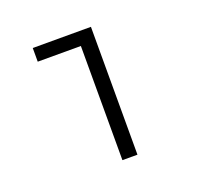

<svg xmlns="http://www.w3.org/2000/svg" viewBox="-97 -621 756 727"><g transform="rotate(-20 281.0 -257.5)"><path d="M278.3 -460H104.5V-515.1H338.9V0H278.3Z"/></g></svg>

Font: Reddit Mono Light
Style: Regular
Weight: 300
Monospace: yes
Designer: Stephen Hutchings
Foundry: Reddit
Version: Version 1.011